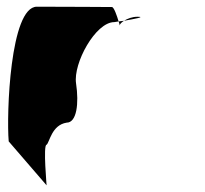

<svg xmlns="http://www.w3.org/2000/svg" viewBox="-20 -567 612 573"><path d="M6 -145 119 -14C120 -6 108 -135 119 -135C128 -142 134 -194 179 -201C209 -201 216 -258 207 -318C198 -378 265 -501 321 -501C321 -501 326 -502 334 -503C329 -520 320 -546 314 -546C314 -546 172 -547 90 -547C10 -547 -1 -225 6 -145ZM334 -503C336 -498 337 -494 337 -491C337 -494 342 -500 350 -505C344 -504 339 -504 334 -503ZM350 -505C379 -510 417 -517 390 -517C374 -517 360 -511 350 -505Z"/></svg>

Font: Ampere
Style: SCRevIta
Weight: 400
Version: Version 1